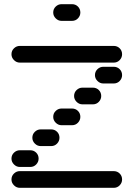

<svg xmlns="http://www.w3.org/2000/svg" viewBox="-20 -910 640 920"><path d="M35 -50Q35 -34 47 -22Q59 -10 75 -10H525Q542 -10 553.5 -22Q565 -34 565 -50Q565 -67 553.5 -78.5Q542 -90 525 -90H75Q59 -90 47 -78.5Q35 -67 35 -50ZM35 -150Q35 -134 47 -122Q59 -110 75 -110H125Q142 -110 153.5 -122Q165 -134 165 -150Q165 -167 153.5 -178.5Q142 -190 125 -190H75Q59 -190 47 -178.5Q35 -167 35 -150ZM135 -250Q135 -234 147 -222Q159 -210 175 -210H225Q242 -210 253.5 -222Q265 -234 265 -250Q265 -267 253.5 -278.5Q242 -290 225 -290H175Q159 -290 147 -278.5Q135 -267 135 -250ZM235 -350Q235 -334 247 -322Q259 -310 275 -310H325Q342 -310 353.5 -322Q365 -334 365 -350Q365 -367 353.5 -378.5Q342 -390 325 -390H275Q259 -390 247 -378.5Q235 -367 235 -350ZM335 -450Q335 -434 347 -422Q359 -410 375 -410H425Q442 -410 453.5 -422Q465 -434 465 -450Q465 -467 453.5 -478.5Q442 -490 425 -490H375Q359 -490 347 -478.5Q335 -467 335 -450ZM435 -550Q435 -534 447 -522Q459 -510 475 -510H525Q542 -510 553.5 -522Q565 -534 565 -550Q565 -567 553.5 -578.5Q542 -590 525 -590H475Q459 -590 447 -578.5Q435 -567 435 -550ZM35 -650Q35 -634 47 -622Q59 -610 75 -610H525Q542 -610 553.5 -622Q565 -634 565 -650Q565 -667 553.5 -678.5Q542 -690 525 -690H75Q59 -690 47 -678.5Q35 -667 35 -650ZM235 -850Q235 -834 247 -822Q259 -810 275 -810H325Q342 -810 353.5 -822Q365 -834 365 -850Q365 -867 353.5 -878.5Q342 -890 325 -890H275Q259 -890 247 -878.5Q235 -867 235 -850Z"/></svg>

Font: Matrix Sans Raster
Style: Regular
Weight: 400
Designer: Brad Neil
Version: Version 1.100